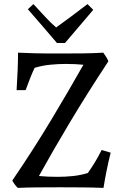

<svg xmlns="http://www.w3.org/2000/svg" viewBox="-20 -917 600 937"><path d="M67 0Q51 -15 40 -36Q143 -187 231.5 -334.5Q320 -482 387 -601Q368 -603 346 -604Q324 -605 301 -605Q263 -605 224 -601Q185 -597 149 -586Q137 -561 127 -535Q117 -509 105 -477H61Q64 -530 66 -572.5Q68 -615 68 -660Q115 -658 149.5 -657Q184 -656 215 -656Q246 -656 280 -656Q333 -656 384 -656.5Q435 -657 484 -660Q492 -649 498 -639.5Q504 -630 509 -618Q403 -457 319 -316.5Q235 -176 170 -58Q191 -56 214 -55Q237 -54 262 -54Q299 -54 337 -58Q375 -62 409 -73Q429 -102 444 -126.5Q459 -151 476 -185L520 -172Q508 -123 500 -83Q492 -43 485 0Q436 -2 382 -2.5Q328 -3 273 -3Q213 -3 159.5 -2.5Q106 -2 67 0ZM297 -707H258Q221 -750 187.5 -789.5Q154 -829 116 -872L143 -897Q174 -864 201.5 -834Q229 -804 254 -783Q289 -808 326.5 -836Q364 -864 407 -897L435 -869Q398 -825 364 -785.5Q330 -746 297 -707Z"/></svg>

Font: Ruwudu
Style: Regular
Weight: 400
Designer: Becca Hirsbrunner Spalinger
Foundry: SIL International
Version: Version 3.000